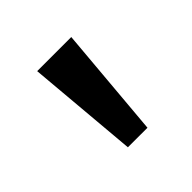

<svg xmlns="http://www.w3.org/2000/svg" viewBox="-80 -790 397 397"><g transform="rotate(-45 118.5 -592.0)"><path d="M89.8 -470 68.5 -714H168.2L147 -470Z"/></g></svg>

Font: Outfit Thin
Style: Regular
Weight: 100
Designer: Rodrigo Fuenzalida
Foundry: fragTYPE
Version: Version 1.100;gftools[0.9.27]